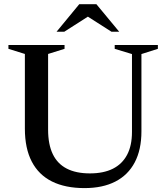

<svg xmlns="http://www.w3.org/2000/svg" viewBox="-20 -904 810 934"><path d="M622 -262V-641L538 -666.5V-685H748V-666.5L668 -641V-265Q668 -176 635.5 -114.2Q603 -52.5 541.2 -20.8Q479.5 11 391 11Q297.5 11 232.8 -21.2Q168 -53.5 134.5 -118Q101 -182.5 101 -278V-641.5L21 -666.5V-685H294V-666.5L214 -641.5V-273Q214 -201.5 236.8 -154.2Q259.5 -107 304.8 -83.8Q350 -60.5 417.5 -60.5Q483.5 -60.5 529 -83.2Q574.5 -106 598.2 -150.8Q622 -195.5 622 -262ZM395 -831H420L292.5 -749.5H255L365.5 -883.5H449L560 -749.5H522.5Z"/></svg>

Font: Newsreader 36pt Medium
Style: Regular
Weight: 500
Designer: Hugues Gentile
Foundry: Production Type
Version: Version 1.003